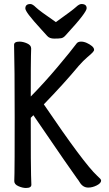

<svg xmlns="http://www.w3.org/2000/svg" viewBox="-20 -918 540 955"><path d="M131 -898Q142 -898 158.5 -881.5Q175 -865 258 -808Q342 -868 358 -883Q374 -898 385 -898Q411 -898 411 -877Q411 -867 387.5 -836Q364 -805 307 -743Q296 -730 284.5 -728Q273 -726 249.5 -726Q226 -726 214.5 -739.5Q203 -753 185 -772Q142 -819 124 -843Q106 -867 106 -876Q106 -898 131 -898ZM109 17Q92 17 71.5 8Q51 -1 51 -17Q51 -29 52 -56.5Q53 -84 53 -335.5Q53 -587 50 -695Q50 -711 77 -711Q95 -711 115 -702Q135 -693 135 -677Q135 -665 134 -640Q133 -615 133 -438Q200 -506 266.5 -585Q333 -664 362 -703Q369 -711 383 -711Q397 -711 411.5 -704.5Q426 -698 437 -689Q448 -680 448 -670Q448 -665 440 -656.5Q432 -648 415 -634Q395 -617 372 -591Q299 -503 198 -399Q398 -104 463 -44Q473 -35 478 -29.5Q483 -24 483 -20Q483 -7 461.5 4Q440 15 419 15Q392 15 376 -12Q370 -22 362 -32Q342 -58 146 -345L133 -332Q133 -77 134.5 -46.5Q136 -16 136 1Q136 17 109 17Z"/></svg>

Font: Moon Stars Kai HW
Style: Bold
Weight: 700
Designer: GuiWonder
Version: Version 1.101